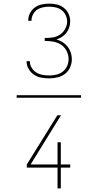

<svg xmlns="http://www.w3.org/2000/svg" viewBox="-20 -873 540 1061"><path d="M428 -333H72V-347H428ZM252 -440Q230 -440 208 -444Q186 -448 168 -460Q150 -472 138.5 -491.5Q127 -511 127 -533V-535H145V-534Q145 -515 155 -498.5Q165 -482 180.5 -472.5Q196 -463 214.5 -459.5Q233 -456 252 -456Q272 -456 291.5 -460.5Q311 -465 326.5 -477Q342 -489 350.5 -507.5Q359 -526 359 -546Q359 -570 348 -591.5Q337 -613 317.5 -626Q298 -639 274 -643Q250 -647 227 -647V-663Q249 -663 270.5 -666Q292 -669 310.5 -681Q329 -693 340 -713Q351 -733 351 -754Q351 -772 343 -789Q335 -806 320.5 -817Q306 -828 288 -832Q270 -836 252 -836Q235 -836 217.5 -832.5Q200 -829 185.5 -819.5Q171 -810 162.5 -793.5Q154 -777 154 -760V-758H136V-761Q136 -781 146 -800.5Q156 -820 173 -832Q190 -844 210.5 -848.5Q231 -853 252 -853Q274 -853 295 -848Q316 -843 333 -829.5Q350 -816 359 -796Q368 -776 368 -755Q368 -738 362.5 -721.5Q357 -705 347 -692Q337 -679 322.5 -669.5Q308 -660 292 -655Q310 -650 326 -640Q342 -630 353.5 -615.5Q365 -601 371 -583Q377 -565 377 -546Q377 -523 367.5 -501Q358 -479 339.5 -465Q321 -451 298 -445.5Q275 -440 252 -440ZM298 168V53H128V36L297 -236H317L149 36H298V-87H316V36H368V53H316V168Z"/></svg>

Font: Iosevka Term Curly Thin
Style: Regular
Weight: 100
Designer: Belleve Invis
Foundry: Belleve Invis
Version: Version 32.3.0